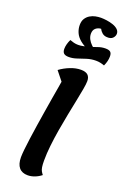

<svg xmlns="http://www.w3.org/2000/svg" viewBox="-200 -1125 791 1210"><g transform="rotate(20 195.0 -520.5)"><path d="M158 25Q120 25 100 1.5Q80 -22 80 -68Q80 -87 83.5 -120.5Q87 -154 93 -197.5Q99 -241 106.5 -290Q114 -339 122 -388Q130 -437 137.5 -482.5Q145 -528 151.5 -564Q158 -600 161 -622L185 -568L109 -663Q140 -686 177 -700.5Q214 -715 248 -715Q279 -715 294 -701.5Q309 -688 309 -661Q309 -642 302.5 -606Q296 -570 286.5 -523Q277 -476 266 -421Q255 -366 245.5 -309.5Q236 -253 230 -199Q224 -145 224 -99Q224 -71 226.5 -55Q229 -39 234.5 -29Q240 -19 248 -9Q228 7 204.5 16Q181 25 158 25ZM147 -764Q123 -764 113 -773.5Q103 -783 103 -803Q103 -818 107.5 -835Q112 -852 120 -868Q133 -863 147 -859.5Q161 -856 176 -856Q193 -856 211 -860Q229 -864 243 -869L257 -844Q215 -861 189.5 -882Q164 -903 153.5 -927.5Q143 -952 143 -977Q143 -1004 154 -1021Q165 -1038 181.5 -1048Q198 -1058 217 -1062Q236 -1066 254 -1066Q271 -1066 293 -1063Q315 -1060 335.5 -1053Q356 -1046 369 -1034Q382 -1022 382 -1005Q382 -989 369 -975.5Q356 -962 329 -964Q310 -965 297 -976.5Q284 -988 278 -1001Q258 -1000 243 -987.5Q228 -975 228 -950Q228 -931 237 -914Q246 -897 260 -883.5Q274 -870 287 -859L231 -865Q270 -875 295 -884.5Q320 -894 347 -894Q370 -894 380 -885.5Q390 -877 390 -856Q390 -824 374 -790Q361 -795 347 -798Q333 -801 317 -801Q285 -801 255.5 -791.5Q226 -782 199.5 -773Q173 -764 147 -764Z"/></g></svg>

Font: Lemonada Medium
Style: Regular
Weight: 500
Designer: Mohamed Gaber (Arabic), Eduardo Tunni (Latin)
Foundry: Kief Type Foundry
Version: Version 4.004; ttfautohint (v1.8.2)